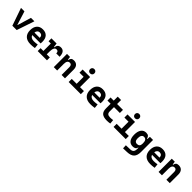

<svg xmlns="http://www.w3.org/2000/svg" viewBox="566 -2918 5314 5314"><g transform="rotate(45 3222.5 -261.0)"><path d="M210.4 0 30.8 -517.6H165.5L291 -116.2H299.8L420.4 -517.6H555.2L380.4 0Z M924.8 9.8Q790.5 9.8 717.3 -59.8Q644 -129.4 644 -259.8Q644 -386.7 706.3 -457Q768.6 -527.3 881.8 -527.3Q992.7 -527.3 1053.2 -462.4Q1113.8 -397.5 1113.8 -273.4Q1113.8 -238.3 1110.8 -206.5H782.2Q812.5 -115.2 936.5 -115.2Q971.7 -115.2 1005.9 -118.9Q1040 -122.6 1075.7 -128.9L1088.4 -3.9Q1038.6 4.9 997.6 7.3Q956.5 9.8 924.8 9.8ZM882.8 -406.2Q837.9 -406.2 810.3 -378.2Q782.7 -350.1 775.9 -298.3H983.9Q983.9 -350.6 957.3 -378.4Q930.7 -406.2 882.8 -406.2Z M1202.6 0V-113.3H1312V-404.3H1222.2V-517.6H1424.3L1439.5 -400.9H1458Q1465.8 -527.3 1590.3 -527.3Q1664.1 -527.3 1703.4 -473.1Q1742.7 -418.9 1742.7 -316.9H1611.3Q1611.3 -362.8 1594.5 -382.8Q1577.6 -402.8 1540 -402.8Q1491.7 -402.8 1467.8 -356Q1443.8 -309.1 1443.8 -222.7V-113.3H1564.9V0Z M1831.5 0V-517.6H1949.7L1961.9 -423.8H1976.6Q1983.9 -476.1 2012.2 -501.7Q2040.5 -527.3 2098.1 -527.3Q2180.2 -527.3 2225.1 -477.5Q2270 -427.7 2270 -336.9V0H2137.7V-304.2Q2137.7 -351.1 2118.4 -376.5Q2099.1 -401.9 2063.5 -401.9Q1963.9 -401.9 1963.9 -258.3V0Z M2665 -587.4Q2627.4 -587.4 2604 -610.8Q2580.6 -634.3 2580.6 -671.9Q2580.6 -709.5 2604 -732.9Q2627.4 -756.3 2665 -756.3Q2702.6 -756.3 2726.1 -732.9Q2749.5 -709.5 2749.5 -671.9Q2749.5 -634.3 2726.1 -610.8Q2702.6 -587.4 2665 -587.4ZM2413.6 0V-121.6H2605V-395H2442.9V-517.6H2736.8V-121.6H2890.1V0Z M3268.6 9.8Q3134.3 9.8 3061 -59.8Q2987.8 -129.4 2987.8 -259.8Q2987.8 -386.7 3050 -457Q3112.3 -527.3 3225.6 -527.3Q3336.4 -527.3 3397 -462.4Q3457.5 -397.5 3457.5 -273.4Q3457.5 -238.3 3454.6 -206.5H3126Q3156.2 -115.2 3280.3 -115.2Q3315.4 -115.2 3349.6 -118.9Q3383.8 -122.6 3419.4 -128.9L3432.1 -3.9Q3382.3 4.9 3341.3 7.3Q3300.3 9.8 3268.6 9.8ZM3226.6 -406.2Q3181.6 -406.2 3154.1 -378.2Q3126.5 -350.1 3119.6 -298.3H3327.6Q3327.6 -350.6 3301 -378.4Q3274.4 -406.2 3226.6 -406.2Z M3536.6 -396V-517.6H3660.6V-673.8H3792.5V-517.6H4022V-396H3792.5V-228.5Q3792.5 -169.4 3823 -142.6Q3853.5 -115.7 3923.3 -115.7Q3945.8 -115.7 3971.4 -118.4Q3997.1 -121.1 4029.8 -125.5L4041.5 -2Q4009.3 3.9 3978.8 6.8Q3948.2 9.8 3913.6 9.8Q3779.8 9.8 3720.2 -43.9Q3660.6 -97.7 3660.6 -215.8V-396Z M4422.9 -587.4Q4385.3 -587.4 4361.8 -610.8Q4338.4 -634.3 4338.4 -671.9Q4338.4 -709.5 4361.8 -732.9Q4385.3 -756.3 4422.9 -756.3Q4460.4 -756.3 4483.9 -732.9Q4507.3 -709.5 4507.3 -671.9Q4507.3 -634.3 4483.9 -610.8Q4460.4 -587.4 4422.9 -587.4ZM4171.4 0V-121.6H4362.8V-395H4200.7V-517.6H4494.6V-121.6H4647.9V0Z M4924.3 9.8Q4830.1 9.8 4778.1 -58.3Q4726.1 -126.5 4726.1 -253.9Q4726.1 -384.3 4778.3 -455.8Q4830.6 -527.3 4925.3 -527.3Q4984.4 -527.3 5014.9 -501.7Q5045.4 -476.1 5054.7 -423.8H5068.8L5077.1 -517.6H5199.7V-45.9Q5199.7 92.3 5134.8 158Q5069.8 223.6 4927.7 228.5L4776.4 233.4L4771.5 118.2L4937.5 113.3Q5005.4 111.3 5035.9 75.4Q5066.4 39.6 5066.4 -30.3V-80.1H5056.6Q5040.5 9.8 4924.3 9.8ZM4865.2 -253.9Q4865.2 -123 4963.4 -123Q5067.4 -123 5067.4 -235.4V-265.6Q5067.4 -402.8 4963.4 -402.8Q4916.5 -402.8 4890.9 -364Q4865.2 -325.2 4865.2 -253.9Z M5612.3 9.8Q5478 9.8 5404.8 -59.8Q5331.5 -129.4 5331.5 -259.8Q5331.5 -386.7 5393.8 -457Q5456.1 -527.3 5569.3 -527.3Q5680.2 -527.3 5740.7 -462.4Q5801.3 -397.5 5801.3 -273.4Q5801.3 -238.3 5798.3 -206.5H5469.7Q5500 -115.2 5624 -115.2Q5659.2 -115.2 5693.4 -118.9Q5727.5 -122.6 5763.2 -128.9L5775.9 -3.9Q5726.1 4.9 5685.1 7.3Q5644 9.8 5612.3 9.8ZM5570.3 -406.2Q5525.4 -406.2 5497.8 -378.2Q5470.2 -350.1 5463.4 -298.3H5671.4Q5671.4 -350.6 5644.8 -378.4Q5618.2 -406.2 5570.3 -406.2Z M5933.1 0V-517.6H6051.3L6063.5 -423.8H6078.1Q6085.4 -476.1 6113.8 -501.7Q6142.1 -527.3 6199.7 -527.3Q6281.7 -527.3 6326.7 -477.5Q6371.6 -427.7 6371.6 -336.9V0H6239.3V-304.2Q6239.3 -351.1 6220 -376.5Q6200.7 -401.9 6165 -401.9Q6065.4 -401.9 6065.4 -258.3V0Z"/></g></svg>

Font: Caskaydia Cove
Style: Bold
Weight: 700
Monospace: yes
Designer: Aaron Bell
Foundry: Saja Typeworks
Version: Version 4.300; ttfautohint (v1.8.3)